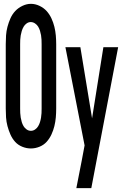

<svg xmlns="http://www.w3.org/2000/svg" viewBox="-20 -766 640 1001"><path d="M141 8Q118 8 96 -1Q74 -10 59 -26.5Q44 -43 34.5 -64.5Q25 -86 19 -108.5Q13 -131 11.5 -154Q10 -177 10 -200V-535Q10 -558 11.5 -581Q13 -604 19 -626.5Q25 -649 34.5 -670.5Q44 -692 59.5 -708.5Q75 -725 97 -735.5Q119 -746 141 -746Q164 -746 186 -735.5Q208 -725 223 -708.5Q238 -692 248 -670.5Q258 -649 263.5 -626.5Q269 -604 271 -581Q273 -558 273 -535V-200Q273 -177 271 -154Q269 -131 263.5 -108.5Q258 -86 248 -64.5Q238 -43 223 -26.5Q208 -10 186 -1Q164 8 141 8ZM141 -84Q153 -84 163 -91Q173 -98 179 -108Q185 -118 188.5 -129.5Q192 -141 194 -153Q196 -165 196.5 -176.5Q197 -188 197 -200V-535Q197 -547 196.5 -559Q196 -571 194 -582.5Q192 -594 188.5 -605.5Q185 -617 179 -627Q173 -637 162.5 -644Q152 -651 140 -651Q129 -651 119 -644Q109 -637 103 -626.5Q97 -616 93.5 -604.5Q90 -593 88 -581.5Q86 -570 85.5 -558.5Q85 -547 85 -535V-200Q85 -188 85.5 -176.5Q86 -165 88 -153Q90 -141 93.5 -129.5Q97 -118 103 -108Q109 -98 119 -91Q129 -84 141 -84ZM378 215Q385 179 392 143.5Q399 108 406 72L421 -8L321 -520H399L460 -149L519 -520H596L456 215Z"/></svg>

Font: Iosevka Custom SmBdEx
Style: Regular
Weight: 600
Width: 7
Monospace: yes
Designer: Belleve Invis
Foundry: Belleve Invis
Version: Version 11.2.4; ttfautohint (v1.8.4)